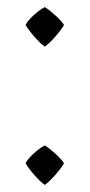

<svg xmlns="http://www.w3.org/2000/svg" viewBox="-20 -505 252 540"><path d="M160 -46Q153 -33 135.5 -13Q118 7 106 15Q94 7 76.5 -13Q59 -33 52 -46Q58 -58 75 -73.5Q92 -89 106 -96Q119 -88 136 -72.5Q153 -57 160 -46ZM160 -435Q153 -422 135.5 -402Q118 -382 106 -374Q94 -382 76.5 -402Q59 -422 52 -435Q58 -447 75 -462.5Q92 -478 106 -485Q119 -477 136 -461.5Q153 -446 160 -435Z"/></svg>

Font: Almendra SC
Style: Regular
Weight: 400
Designer: Ana Sanfelippo
Foundry: Ana Sanfelippo
Version: Version 1.003